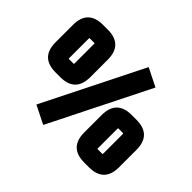

<svg xmlns="http://www.w3.org/2000/svg" viewBox="-152 -944 1197 1197"><g transform="rotate(45 446.5 -345.0)"><path d="M31 -404V-557Q31 -690 164 -690H205Q338 -690 338 -557V-404Q338 -271 205 -271H164Q31 -271 31 -404ZM161 -393Q161 -389 165 -389H204Q208 -389 208 -393V-568Q208 -572 204 -572H165Q161 -572 161 -568ZM221 -45 551 -705 671 -645 341 15ZM555 -133V-286Q555 -419 688 -419H729Q862 -419 862 -286V-133Q862 0 729 0H688Q555 0 555 -133ZM685 -122Q685 -118 689 -118H728Q732 -118 732 -122V-297Q732 -301 728 -301H689Q685 -301 685 -297Z"/></g></svg>

Font: Oxanium ExtraBold
Style: Regular
Weight: 800
Designer: Severin Meyer
Version: Version 2.000